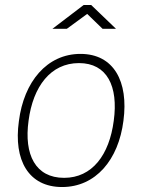

<svg xmlns="http://www.w3.org/2000/svg" viewBox="-20 -743 573 773"><path d="M393 -627H447L347 -723H317L191 -627H249L331 -687ZM230 10C365 10 457 -99 477 -257C498 -415 438 -526 304 -526C169 -526 76 -414 56 -255C34 -98 95 10 230 10ZM238 -27C123 -27 76 -120 95 -257C113 -395 184 -489 298 -489C411 -489 457 -396 438 -257C420 -119 351 -27 238 -27Z"/></svg>

Font: United Sans Thin
Style: Italic
Weight: 100
Italic angle: -8°
Designer: Pablo Impallari, Rodrigo Fuenzalida (Modified by Dan O. Williams)
Version: Version 1.000;PS 001.000;hotconv 1.0.88;makeotf.lib2.5.64775